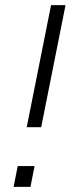

<svg xmlns="http://www.w3.org/2000/svg" viewBox="-20 -731 276 751"><path d="M141.1 -233.4H84.5L179.7 -710.9H236.3ZM99.1 0H33.2L49.3 -81.5H115.2Z"/></svg>

Font: Franko
Style: Light Italic
Weight: 300
Designer: Google
Version: Version 1.200310; 2013